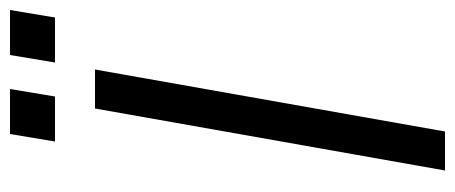

<svg xmlns="http://www.w3.org/2000/svg" viewBox="-283 -627 910 384"><g transform="rotate(-90 172.0 -435.0)"><path d="M23 0H101L225 -700H147ZM81 -780H171L186 -870H96ZM239 -780H329L344 -870H254Z"/></g></svg>

Font: Uncut Sans
Style: Italic
Weight: 400
Italic angle: -10°
Designer: Kasper Nordkvist
Foundry: Uncut Type
Version: Version 1.111;FEAKit 1.0